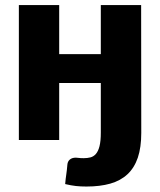

<svg xmlns="http://www.w3.org/2000/svg" viewBox="-20 -538 614 738"><path d="M523 -27Q523 28.5 509.8 67.8Q496.5 107 470 131.8Q443.5 156.5 404 167.8Q364.5 179 312 179Q290 179 271.8 177Q253.5 175 230.5 169.5Q231.5 158 232.5 149.2Q233.5 140.5 234.8 132.2Q236 124 237 115.2Q238 106.5 239 94.5Q240 82.5 248.5 75.2Q257 68 271.5 68Q277 68 283 69Q289 70 302 70Q315.5 70 327.5 67Q339.5 64 348.5 53.8Q357.5 43.5 362.5 24Q367.5 4.5 367.5 -28.5V-219H207.5V0H52.5V-518.5H207.5V-330H367.5V-518.5H522.5Z"/></svg>

Font: Lato 2
Style: Regular
Weight: 900
Designer: Lukasz Dziedzic with Adam Twardoch and Botio Nikoltchev
Foundry: tyPoland Lukasz Dziedzic
Version: Version 2.015; 2015-08-06; http://www.latofonts.com/